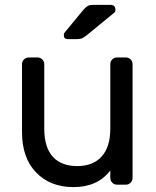

<svg xmlns="http://www.w3.org/2000/svg" viewBox="-20 -755 637 785"><path d="M97 -520H134Q145 -520 153 -512Q161 -504 161 -493V-229Q161 -153 195.5 -114.5Q230 -76 296 -76Q360 -76 395.5 -115Q431 -154 431 -229V-493Q431 -504 439 -512Q447 -520 458 -520H495Q506 -520 514 -512Q522 -504 522 -493V-27Q522 -16 514 -8Q506 0 495 0H458Q447 0 439 -8Q431 -16 431 -27V-58Q379 10 281 10Q185 10 127.5 -50Q70 -110 70 -214V-493Q70 -504 78 -512Q86 -520 97 -520ZM359 -735H433Q442 -735 447 -729.5Q452 -724 452 -715Q452 -708 447 -703L336 -612Q325 -603 316.5 -599Q308 -595 294 -595H257Q241 -595 241 -611Q241 -619 246 -624L322 -716Q333 -728 340 -731.5Q347 -735 359 -735Z"/></svg>

Font: Contemporary
Style: Regular
Weight: 400
Designer: Victor Tran
Foundry: Victor Tran
Version: Version 1.100